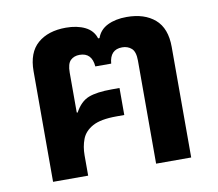

<svg xmlns="http://www.w3.org/2000/svg" viewBox="-64 -604 772 679"><g transform="rotate(-10 322.0 -264.5)"><path d="M74 0V-397Q74 -464 111.5 -496.5Q149 -529 213 -529Q253 -529 281.5 -515Q310 -501 319 -472H324Q334 -501 362.5 -515Q391 -529 431 -529Q495 -529 532.5 -496.5Q570 -464 570 -397V0H444V-370Q444 -402 430.5 -414Q417 -426 397 -426Q353 -426 349 -376H292Q288 -426 244 -426Q224 -426 211.5 -414Q199 -402 199 -370V-227L202 -226Q222 -263 251.5 -274.5Q281 -286 335 -286H363V-189H335Q278 -189 249 -173Q220 -157 210 -130.5Q200 -104 200 -73V0Z"/></g></svg>

Font: Noto Sans Thai UI SemBd
Style: Regular
Weight: 600
Designer: Monotype Design Team
Foundry: Monotype Imaging Inc.
Version: Version 2.000;GOOG;noto-source:20170915:90ef993387c0